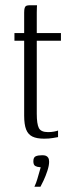

<svg xmlns="http://www.w3.org/2000/svg" viewBox="-20 -525 274 731"><path d="M148 3Q120 3 103.5 -5Q87 -13 79.5 -32Q72 -51 72 -85V-370H35V-399H72V-477Q72 -489 74 -495Q76 -501 80.5 -503Q85 -505 93 -505H121Q121 -504 120.5 -497.5Q120 -491 120 -477V-399H212V-370H120V-92Q120 -53 128 -37.5Q136 -22 163 -22Q175 -22 185.5 -24Q196 -26 201 -28V-3Q195 -2 181 0.5Q167 3 148 3ZM111 186Q118 171 122 157Q126 143 129.5 131Q133 119 135 112Q133 112 132 111.5Q131 111 129 111Q122 111 114.5 107Q107 103 107 89Q107 74 116 70Q125 66 141 66Q149 66 154.5 68Q160 70 163.5 75.5Q167 81 167 91Q167 105 160.5 125Q154 145 146 162Q138 179 134 186Z"/></svg>

Font: Genos Light
Style: Regular
Weight: 300
Designer: Robert E. Leuschke
Foundry: Robert E. Leuschke
Version: Version 1.010